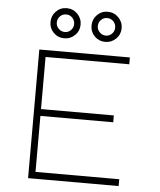

<svg xmlns="http://www.w3.org/2000/svg" viewBox="-61 -983 862 1035"><g transform="rotate(5 370.0 -465.5)"><path d="M130 -696H620V-659H167V-377H561V-340H167V-37H620V0H130ZM340 -849Q340 -815 316 -791.5Q292 -768 258 -768Q224 -768 200.5 -791.5Q177 -815 177 -849Q177 -883 200.5 -907Q224 -931 258 -931Q292 -931 316 -907Q340 -883 340 -849ZM399 -849Q399 -883 422.5 -907Q446 -931 480 -931Q514 -931 538 -907Q562 -883 562 -849Q562 -815 538 -791.5Q514 -768 480 -768Q446 -768 422.5 -791.5Q399 -815 399 -849ZM305 -849Q305 -869 291.5 -883Q278 -897 258 -897Q238 -897 224.5 -883Q211 -869 211 -849Q211 -830 225 -816Q239 -802 258 -802Q278 -802 291.5 -816Q305 -830 305 -849ZM433 -849Q433 -830 447 -816Q461 -802 480 -802Q500 -802 513.5 -816Q527 -830 527 -849Q527 -869 513.5 -883Q500 -897 480 -897Q460 -897 446.5 -883Q433 -869 433 -849Z"/></g></svg>

Font: Major Mono Display
Style: Regular
Weight: 400
Designer: Emre Parlak
Foundry: Emre Parlak
Version: Version 2.000; ttfautohint (v1.8) -l 8 -r 50 -G 200 -x 14 -D